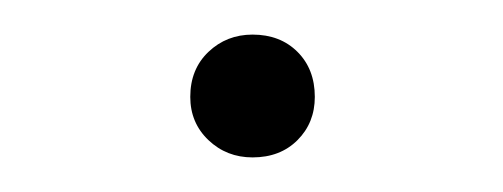

<svg xmlns="http://www.w3.org/2000/svg" viewBox="-20 -87 291 111"><path d="M126 4Q111 4 100.5 -6Q90 -16 90 -31Q90 -47 100.5 -57Q111 -67 126 -67Q142 -67 152 -57Q162 -47 162 -31Q162 -16 152 -6Q142 4 126 4Z"/></svg>

Font: Ysabeau SC ExtraLight
Style: Regular
Weight: 250
Designer: Christian Thalmann (Catharsis Fonts)
Version: Version 2.001;gftools[0.9.30]; featfreeze: smcp